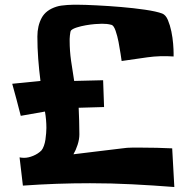

<svg xmlns="http://www.w3.org/2000/svg" viewBox="-20 -750 767 790"><path d="M697.3 19.5Q610.4 12.7 523.9 8.3Q437.5 3.9 350.6 3.9Q281.2 3.9 212.4 6.3Q143.6 8.8 74.2 13.7L60.5 -102.5Q65.4 -101.6 69.8 -101.1Q74.2 -100.6 79.1 -100.6Q96.7 -100.6 116.7 -108.9Q136.7 -117.2 150.4 -130.9Q156.2 -137.7 160.6 -149.9Q165 -162.1 167 -175.8Q168.9 -189.5 169.9 -202.1Q170.9 -214.8 170.9 -223.6Q170.9 -256.8 165 -291L65.4 -273.4Q56.6 -306.6 48.3 -339.4Q40 -372.1 30.3 -405.3L146.5 -417Q140.6 -462.9 137.2 -508.3Q133.8 -553.7 133.8 -599.6Q133.8 -643.6 151.4 -676.3Q168.9 -709 212.9 -722.7Q221.7 -725.6 233.4 -727.1Q245.1 -728.5 257.3 -729.5Q269.5 -730.5 281.2 -730.5Q293 -730.5 301.8 -730.5Q328.1 -730.5 377 -728Q425.8 -725.6 478 -721.2Q530.3 -716.8 577.1 -710Q624 -703.1 647.5 -694.3Q662.1 -688.5 670.9 -667.5Q679.7 -646.5 685.1 -620.6Q690.4 -594.7 692.4 -569.8Q694.3 -544.9 694.3 -532.2V-517.6Q638.7 -521.5 586.4 -514.2Q534.2 -506.8 480.5 -499Q479.5 -505.9 476.1 -528.8Q472.7 -551.8 467.8 -577.1Q462.9 -602.5 455.6 -623.5Q448.2 -644.5 439.5 -647.5Q428.7 -650.4 419.4 -651.4Q410.2 -652.3 399.4 -652.3Q388.7 -652.3 370.6 -650.9Q352.5 -649.4 333 -646Q313.5 -642.6 296.4 -637.2Q279.3 -631.8 272.5 -625Q270.5 -623 269.5 -617.2Q268.6 -611.3 267.6 -604Q266.6 -596.7 266.6 -590.3Q266.6 -584 266.6 -582Q266.6 -541 272.5 -499.5Q278.3 -458 285.2 -417L404.3 -419.9L408.2 -309.6L303.7 -306.6Q304.7 -280.3 305.7 -252.9Q306.6 -225.6 306.6 -197.3Q306.6 -176.8 299.3 -154.3Q292 -131.8 282.2 -115.2Q332 -121.1 382.3 -127.4Q432.6 -133.8 483.4 -139.6Q502.9 -142.6 523.4 -142.6Q543.9 -142.6 563.5 -142.6Q625 -142.6 688.5 -139.6Z"/></svg>

Font: Slackey
Style: Regular
Weight: 400
Designer: Squid
Foundry: Font Diner, Inc DBA Sideshow
Version: Version 1.000